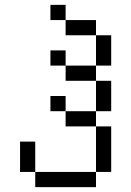

<svg xmlns="http://www.w3.org/2000/svg" viewBox="-20 -770 540 790"><path d="M125 -62.5V0H375V-62.5ZM125 -62.5Q125 -62.5 125 -187.5H62.5Q62.5 -187.5 62.5 -62.5ZM375 -62.5H437.5V-250H375ZM375 -250V-312.5H250V-250ZM250 -312.5V-375H187.5V-312.5ZM375 -312.5H437.5Q437.5 -312.5 437.5 -437.5H375Q375 -437.5 375 -312.5ZM375 -437.5V-500H250V-437.5ZM250 -500V-562.5H187.5V-500ZM375 -500H437.5Q437.5 -500 437.5 -625H375Q375 -625 375 -500ZM375 -625V-687.5H250V-625ZM250 -687.5V-750H187.5V-687.5Z"/></svg>

Font: Unifont
Style: Regular
Weight: 500
Version: Version 15.1.04